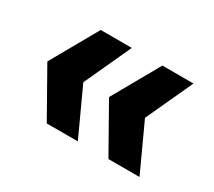

<svg xmlns="http://www.w3.org/2000/svg" viewBox="-85 -599 773 695"><g transform="rotate(30 302.0 -251.5)"><path d="M550.8 -56.6H420.9L310.5 -252L420.9 -447.3H550.8L460.9 -252ZM293 -56.6H163.1L52.7 -252L163.1 -447.3H293L203.1 -252Z"/></g></svg>

Font: FreeUniversal
Style: Bold
Weight: 700
Version: Version 1.001 March 22, 2017